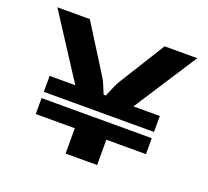

<svg xmlns="http://www.w3.org/2000/svg" viewBox="-119 -837 1068 984"><g transform="rotate(20 415.5 -345.0)"><path d="M574 -346H718V-259H117V-346H257L34 -690H211L373 -432Q383 -417 394.5 -387.5Q406 -358 410 -350H422Q425 -356 437.5 -386.5Q450 -417 459 -433L619 -690H797ZM117 -225H718V-138H502V0H330V-138H117Z"/></g></svg>

Font: Exo 2 Expanded
Style: Bold
Weight: 700
Width: 7
Designer: Natanael Gama
Version: Version 1.001;PS 001.001;hotconv 1.0.70;makeotf.lib2.5.58329